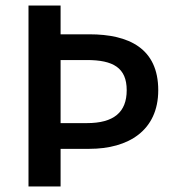

<svg xmlns="http://www.w3.org/2000/svg" viewBox="-20 -674 640 694"><path d="M199 0V-136H303C444 -136 552 -202 552 -348C552 -499 446 -550 303 -550H199V-654H83V0ZM294 -457C389 -457 438 -429 438 -348C438 -268 391 -229 294 -229H199V-457Z"/></svg>

Font: DAIFUKU Sans Semibold
Style: Regular
Weight: 600
Designer: Original font ‘Source Sans 3’ : Paul D. Hunt
Foundry: Daifuku
Version: Version 1.000